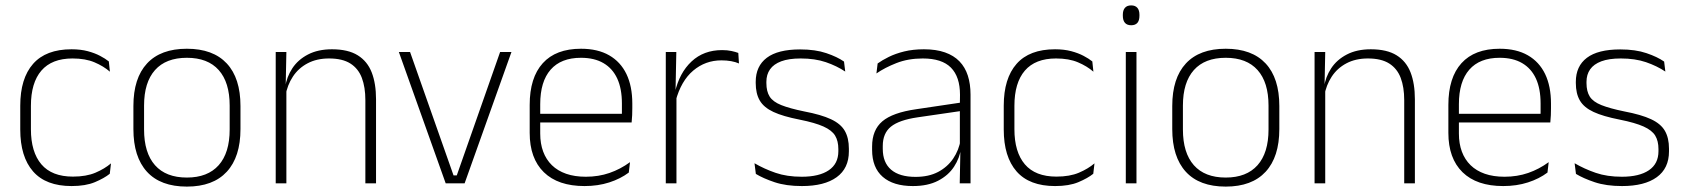

<svg xmlns="http://www.w3.org/2000/svg" viewBox="-20 -679 6241 711"><path d="M245 10Q150 10 102.5 -44.2Q55 -98.5 55 -199.5V-287.5Q55 -388.5 102.5 -442.5Q150 -496.5 245 -496.5Q278.5 -496.5 304.8 -489.5Q331 -482.5 350.5 -472.2Q370 -462 383 -451.5L387 -413.5Q363.5 -434 330 -448.2Q296.5 -462.5 248.5 -462.5Q172 -462.5 133.2 -417.5Q94.5 -372.5 94.5 -287V-200.5Q94.5 -116 133.2 -70.5Q172 -25 250 -25Q299.5 -25 333.5 -39.5Q367.5 -54 391 -74L386.5 -35.5Q366 -19 331.5 -4.5Q297 10 245 10Z M672 12Q574.5 12 524.2 -43Q474 -98 474 -201V-286.5Q474 -389.5 524.5 -444Q575 -498.5 672 -498.5Q769 -498.5 819.8 -444Q870.5 -389.5 870.5 -286.5V-201Q870.5 -98 819.8 -43Q769 12 672 12ZM672 -21.5Q749 -21.5 789.8 -67.2Q830.5 -113 830.5 -199.5V-288Q830.5 -374 790 -419.5Q749.5 -465 672 -465Q594.5 -465 554 -419.5Q513.5 -374 513.5 -288V-199.5Q513.5 -113 554 -67.2Q594.5 -21.5 672 -21.5Z M1372.5 0H1333V-308Q1333 -356 1320 -390.5Q1307 -425 1277.5 -443.8Q1248 -462.5 1198.5 -462.5Q1153 -462.5 1119 -444.5Q1085 -426.5 1064.5 -395.2Q1044 -364 1037 -324L1026 -356H1036Q1041.5 -394 1062.5 -426Q1083.5 -458 1120.5 -477.2Q1157.5 -496.5 1209.5 -496.5Q1269 -496.5 1304.8 -474.2Q1340.5 -452 1356.5 -410.8Q1372.5 -369.5 1372.5 -311.5ZM1040.5 0H1001V-486.5H1040.5L1038 -362.5L1040.5 -361Z M1659.5 -29.5H1671.5L1832 -486.5H1874L1700.5 0H1630.5L1457 -486.5H1498.5Z M2144.5 10Q2046.5 10 1994 -41.2Q1941.5 -92.5 1941.5 -187V-290.5Q1941.5 -391.5 1990 -445Q2038.5 -498.5 2131.5 -498.5Q2193.5 -498.5 2235.8 -474.2Q2278 -450 2299.8 -404.8Q2321.5 -359.5 2321.5 -295.5V-278Q2321.5 -265.5 2321 -252.8Q2320.5 -240 2319 -225.5H2282.5Q2283 -245.5 2283 -263.2Q2283 -281 2283 -296Q2283 -350.5 2265.8 -388Q2248.5 -425.5 2214.8 -445.2Q2181 -465 2131.5 -465Q2057.5 -465 2019 -421Q1980.5 -377 1980.5 -293V-245V-239V-184.5Q1980.5 -147 1991.5 -117.5Q2002.5 -88 2023.8 -67.2Q2045 -46.5 2076.5 -35.5Q2108 -24.5 2149.5 -24.5Q2196.5 -24.5 2237 -38.5Q2277.5 -52.5 2313 -78.5L2308.5 -40Q2278 -17 2236.2 -3.5Q2194.5 10 2144.5 10ZM2309 -225.5H1961.5V-257.5H2309Z M2482 -305 2469 -334 2479.5 -337.5Q2496 -409.5 2541 -451.5Q2586 -493.5 2654 -493.5Q2673.5 -493.5 2688.5 -490.2Q2703.5 -487 2714 -483L2716.5 -444Q2704 -449.5 2687.5 -452.5Q2671 -455.5 2651.5 -455.5Q2592 -455.5 2547 -417.5Q2502 -379.5 2482 -305ZM2485 0H2445.5V-486.5H2484.5L2481.5 -338L2485 -334.5Z M2949.5 10Q2891 10 2848.5 -4.2Q2806 -18.5 2779 -35L2774 -74.5Q2810 -53.5 2852 -39Q2894 -24.5 2949 -24.5Q3013.5 -24.5 3049 -48.5Q3084.5 -72.5 3084.5 -119V-127Q3084.5 -157 3072.5 -176.8Q3060.5 -196.5 3029.5 -210.5Q2998.5 -224.5 2941 -236Q2879.5 -248 2844 -264.5Q2808.5 -281 2793.5 -306.8Q2778.5 -332.5 2778.5 -371.5V-376Q2778.5 -434 2819.5 -465Q2860.5 -496 2943 -496Q2999.5 -496 3040 -482.2Q3080.5 -468.5 3105.5 -451L3110 -414Q3078.5 -435 3038.2 -448.8Q2998 -462.5 2945 -462.5Q2901 -462.5 2873 -452Q2845 -441.5 2831.5 -422.2Q2818 -403 2818 -376V-371.5Q2818 -340.5 2830.2 -321.2Q2842.5 -302 2873.2 -289.8Q2904 -277.5 2957.5 -266.5Q3021 -254.5 3057.2 -237.5Q3093.5 -220.5 3108.5 -194.2Q3123.5 -168 3123.5 -128.5V-118.5Q3123.5 -55.5 3078.2 -22.8Q3033 10 2949.5 10Z M3574 0H3534L3536.5 -125L3534.5 -131.5V-290L3535 -328Q3535 -394.5 3501.5 -428.5Q3468 -462.5 3397 -462.5Q3343 -462.5 3299.8 -445.5Q3256.5 -428.5 3225.5 -407L3230 -444Q3246.5 -456 3271.2 -468.2Q3296 -480.5 3328.5 -488.5Q3361 -496.5 3401.5 -496.5Q3446.5 -496.5 3479.2 -485Q3512 -473.5 3533 -451.8Q3554 -430 3564 -399Q3574 -368 3574 -328.5ZM3360.5 10Q3288 10 3248.8 -24.2Q3209.5 -58.5 3209.5 -124V-136.5Q3209.5 -197.5 3247.5 -229.8Q3285.5 -262 3372.5 -274.5L3544 -300L3546 -269L3378 -244.5Q3309.5 -234.5 3279.2 -210Q3249 -185.5 3249 -138.5V-128Q3249 -77 3280 -50.5Q3311 -24 3370.5 -24Q3419 -24 3453.8 -42.2Q3488.5 -60.5 3509.8 -91.8Q3531 -123 3537.5 -162L3548 -131H3539Q3534 -94 3513 -61.8Q3492 -29.5 3454 -9.8Q3416 10 3360.5 10Z M3887 10Q3792 10 3744.5 -44.2Q3697 -98.5 3697 -199.5V-287.5Q3697 -388.5 3744.5 -442.5Q3792 -496.5 3887 -496.5Q3920.5 -496.5 3946.8 -489.5Q3973 -482.5 3992.5 -472.2Q4012 -462 4025 -451.5L4029 -413.5Q4005.5 -434 3972 -448.2Q3938.5 -462.5 3890.5 -462.5Q3814 -462.5 3775.2 -417.5Q3736.5 -372.5 3736.5 -287V-200.5Q3736.5 -116 3775.2 -70.5Q3814 -25 3892 -25Q3941.5 -25 3975.5 -39.5Q4009.5 -54 4033 -74L4028.5 -35.5Q4008 -19 3973.5 -4.5Q3939 10 3887 10Z M4188.5 0H4149V-486.5H4188.5ZM4169 -585.5Q4153.5 -585.5 4145.8 -594.5Q4138 -603.5 4138 -620.5V-624.5Q4138 -641 4145.8 -650Q4153.5 -659 4169 -659Q4184 -659 4191.8 -650Q4199.5 -641 4199.5 -624.5V-620.5Q4199.5 -603 4191.8 -594.2Q4184 -585.5 4169 -585.5Z M4519 12Q4421.5 12 4371.2 -43Q4321 -98 4321 -201V-286.5Q4321 -389.5 4371.5 -444Q4422 -498.5 4519 -498.5Q4616 -498.5 4666.8 -444Q4717.5 -389.5 4717.5 -286.5V-201Q4717.5 -98 4666.8 -43Q4616 12 4519 12ZM4519 -21.5Q4596 -21.5 4636.8 -67.2Q4677.5 -113 4677.5 -199.5V-288Q4677.5 -374 4637 -419.5Q4596.5 -465 4519 -465Q4441.5 -465 4401 -419.5Q4360.5 -374 4360.5 -288V-199.5Q4360.5 -113 4401 -67.2Q4441.5 -21.5 4519 -21.5Z M5219.5 0H5180V-308Q5180 -356 5167 -390.5Q5154 -425 5124.5 -443.8Q5095 -462.5 5045.5 -462.5Q5000 -462.5 4966 -444.5Q4932 -426.5 4911.5 -395.2Q4891 -364 4884 -324L4873 -356H4883Q4888.5 -394 4909.5 -426Q4930.5 -458 4967.5 -477.2Q5004.5 -496.5 5056.5 -496.5Q5116 -496.5 5151.8 -474.2Q5187.5 -452 5203.5 -410.8Q5219.5 -369.5 5219.5 -311.5ZM4887.5 0H4848V-486.5H4887.5L4885 -362.5L4887.5 -361Z M5546.5 10Q5448.5 10 5396 -41.2Q5343.5 -92.5 5343.5 -187V-290.5Q5343.5 -391.5 5392 -445Q5440.5 -498.5 5533.5 -498.5Q5595.5 -498.5 5637.8 -474.2Q5680 -450 5701.8 -404.8Q5723.5 -359.5 5723.5 -295.5V-278Q5723.5 -265.5 5723 -252.8Q5722.5 -240 5721 -225.5H5684.5Q5685 -245.5 5685 -263.2Q5685 -281 5685 -296Q5685 -350.5 5667.8 -388Q5650.5 -425.5 5616.8 -445.2Q5583 -465 5533.5 -465Q5459.5 -465 5421 -421Q5382.5 -377 5382.5 -293V-245V-239V-184.5Q5382.5 -147 5393.5 -117.5Q5404.5 -88 5425.8 -67.2Q5447 -46.5 5478.5 -35.5Q5510 -24.5 5551.5 -24.5Q5598.5 -24.5 5639 -38.5Q5679.5 -52.5 5715 -78.5L5710.5 -40Q5680 -17 5638.2 -3.5Q5596.5 10 5546.5 10ZM5711 -225.5H5363.5V-257.5H5711Z M5986.5 10Q5928 10 5885.5 -4.2Q5843 -18.5 5816 -35L5811 -74.5Q5847 -53.5 5889 -39Q5931 -24.5 5986 -24.5Q6050.5 -24.5 6086 -48.5Q6121.5 -72.5 6121.5 -119V-127Q6121.5 -157 6109.5 -176.8Q6097.5 -196.5 6066.5 -210.5Q6035.5 -224.5 5978 -236Q5916.5 -248 5881 -264.5Q5845.5 -281 5830.5 -306.8Q5815.5 -332.5 5815.5 -371.5V-376Q5815.5 -434 5856.5 -465Q5897.5 -496 5980 -496Q6036.5 -496 6077 -482.2Q6117.5 -468.5 6142.5 -451L6147 -414Q6115.5 -435 6075.2 -448.8Q6035 -462.5 5982 -462.5Q5938 -462.5 5910 -452Q5882 -441.5 5868.5 -422.2Q5855 -403 5855 -376V-371.5Q5855 -340.5 5867.2 -321.2Q5879.5 -302 5910.2 -289.8Q5941 -277.5 5994.5 -266.5Q6058 -254.5 6094.2 -237.5Q6130.5 -220.5 6145.5 -194.2Q6160.5 -168 6160.5 -128.5V-118.5Q6160.5 -55.5 6115.2 -22.8Q6070 10 5986.5 10Z"/></svg>

Font: Anek Malayalam ExtraLight
Style: Regular
Weight: 250
Version: Version 1.003